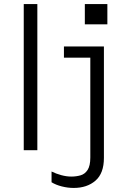

<svg xmlns="http://www.w3.org/2000/svg" viewBox="-20 -740 640 946"><path d="M343 186Q314 186 284.5 178.5Q255 171 234 158V105Q256 116 282 123Q308 130 331 130Q355 130 376.5 124Q398 118 411.5 97.5Q425 77 425 36V-456H295V-511H492V38Q492 114 450.5 150Q409 186 343 186ZM97 0V-720H164V0ZM398 -620V-720H509V-620Z"/></svg>

Font: Chivo Mono Medium ExtraLight
Style: Regular
Weight: 250
Monospace: yes
Version: Version 1.008